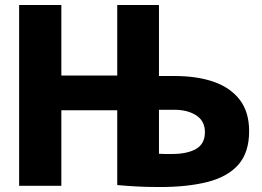

<svg xmlns="http://www.w3.org/2000/svg" viewBox="-20 -748 1053 773"><path d="M452 -3V-304H227V0H57V-728H227V-444H452V-728H620V-442H682Q774 -442 841 -418.5Q908 -395 945.5 -346Q983 -297 983 -220Q983 -135 940.5 -86Q898 -37 817.5 -16Q737 5 623 5Q568 5 526 2.5Q484 0 452 -3ZM672 -128Q734 -128 769.5 -148.5Q805 -169 805 -216Q805 -261 770 -283.5Q735 -306 683 -306H620V-129Q634 -128 643.5 -128Q653 -128 672 -128Z"/></svg>

Font: Murecho
Style: Bold
Weight: 700
Designer: Neil Summerour
Foundry: Positype
Version: Version 1.010; ttfautohint (v1.8.3)